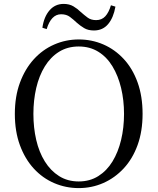

<svg xmlns="http://www.w3.org/2000/svg" viewBox="-20 -947 807 983"><path d="M197 -805Q205 -861 233.5 -894Q262 -927 306 -927Q335 -927 356 -914.5Q377 -902 393 -886Q411 -870 428.5 -857Q446 -844 472 -844Q501 -844 519 -863.5Q537 -883 548 -920L571 -913Q561 -856 533.5 -823.5Q506 -791 461 -791Q431 -791 411 -803Q391 -815 374 -830Q356 -847 338 -860.5Q320 -874 293 -874Q267 -874 248.5 -854.5Q230 -835 219 -798ZM383 16Q317 16 257.5 -9.5Q198 -35 153 -84Q108 -133 82 -203.5Q56 -274 56 -364Q56 -453 82 -523.5Q108 -594 153 -643.5Q198 -693 257.5 -719Q317 -745 383 -745Q450 -745 509 -719.5Q568 -694 613.5 -645Q659 -596 684.5 -525Q710 -454 710 -364Q710 -275 684.5 -204.5Q659 -134 613.5 -85Q568 -36 509 -10Q450 16 383 16ZM383 -18Q440 -18 483.5 -45.5Q527 -73 556 -120.5Q585 -168 600 -230.5Q615 -293 615 -364Q615 -434 600 -496.5Q585 -559 556 -607Q527 -655 483.5 -682Q440 -709 383 -709Q326 -709 282.5 -682Q239 -655 209.5 -607Q180 -559 165.5 -496.5Q151 -434 151 -364Q151 -293 165.5 -230.5Q180 -168 209.5 -120.5Q239 -73 282.5 -45.5Q326 -18 383 -18Z"/></svg>

Font: Noto Serif TC ExtraLight
Style: Regular
Weight: 400
Version: Version 2.002-H1;hotconv 1.1.0;makeotfexe 2.6.0